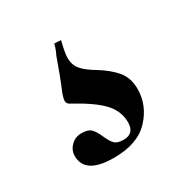

<svg xmlns="http://www.w3.org/2000/svg" viewBox="-80 -66 393 408"><g transform="rotate(-30 116.0 138.0)"><path d="M111 42Q111 59 120.5 70.5Q130 82 152 95Q178 111 192.5 128.5Q207 146 207 173Q207 213 178 244Q149 275 91 275Q20 275 20 230Q20 216 30.5 205.5Q41 195 56 195Q73 195 80 202.5Q87 210 93 224Q99 238 105.5 245Q112 252 128 252Q154 252 154 224Q154 198 135.5 177Q117 156 70 130Q65 128 62.5 125Q60 122 60 118Q60 112 64 101Q78 68 93 25Q98 16 102 1L118 2Q111 30 111 42Z"/></g></svg>

Font: Cormorant Infant SemiBold
Style: Regular
Weight: 600
Designer: Christian Thalmann (Catharsis Fonts)
Foundry: Catharsis Fonts
Version: Version 4.000